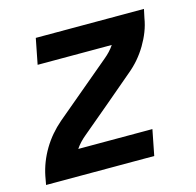

<svg xmlns="http://www.w3.org/2000/svg" viewBox="-84 -617 717 703"><g transform="rotate(-15 275.0 -265.0)"><path d="M7 0 13 -33Q18 -58 27.5 -82.5Q37 -107 51 -130.5Q65 -154 82.5 -174.5Q100 -195 121 -213L333 -391Q344 -400 354 -410.5Q364 -421 372 -433H91L110 -530H520L513 -497Q509 -472 499.5 -447.5Q490 -423 476 -399.5Q462 -376 444.5 -355.5Q427 -335 405 -317L300 -228L194 -139Q183 -130 173 -119.5Q163 -109 155 -97H436L417 0Z"/></g></svg>

Font: Lode Term
Style: Bold Italic
Weight: 700
Italic angle: -11°
Monospace: yes
Designer: Belleve Invis
Foundry: Belleve Invis
Version: Version 29.2.0